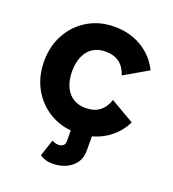

<svg xmlns="http://www.w3.org/2000/svg" viewBox="-130 -621 817 908"><g transform="rotate(20 278.5 -166.5)"><path d="M174.8 -253.9Q174.8 -285.1 182.3 -311Q189.7 -336.9 204.5 -355.9Q219.3 -374.9 241.5 -385.2Q263.6 -395.5 292.6 -395.5Q336.1 -395.5 363.2 -374.8Q390.2 -354 402.1 -315.4L522 -384.8Q490.5 -449 430.4 -484.8Q370.3 -520.5 292.6 -520.5Q218.4 -520.5 160 -486Q101.6 -451.6 67.9 -391.4Q34.2 -331.2 34.2 -253.9Q34.2 -176.6 68 -116.4Q101.9 -56.2 160.4 -21.8Q218.9 12.7 293.2 12.7Q370.9 12.7 431 -23.1Q491.1 -59 522.6 -123L402.7 -192.4Q390.8 -154.1 363.8 -133.2Q336.7 -112.3 293.2 -112.3Q264.2 -112.3 242 -122.6Q219.9 -132.9 205 -151.9Q190 -170.9 182.4 -196.9Q174.8 -222.9 174.8 -253.9ZM200.2 85.3 172.2 169.7Q183.4 177.2 198.6 182.9Q213.8 188.5 234.6 188.5Q292.6 188.5 330.4 158.3Q368.3 128.1 368.3 76.4V-5.9H264.7V68Q264.7 76.8 260.4 82.8Q256.2 88.9 249 92.1Q241.9 95.3 232.8 95.3Q225.5 95.3 216.3 92.9Q207 90.4 200.2 85.3Z"/></g></svg>

Font: Giphurs SC
Style: Regular
Weight: 400
Version: Version 0.920